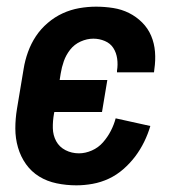

<svg xmlns="http://www.w3.org/2000/svg" viewBox="-20 -548 540 576"><path d="M209 8Q179 8 150 2Q121 -4 97.5 -18.5Q74 -33 58 -55.5Q42 -78 34 -105.5Q26 -133 26 -162.5Q26 -192 31 -222L51 -342Q55 -367 64 -392Q73 -417 87.5 -439Q102 -461 123 -479Q144 -497 168 -508Q192 -519 217.5 -523.5Q243 -528 268 -528Q294 -528 319.5 -524Q345 -520 367 -509Q389 -498 406.5 -480.5Q424 -463 433.5 -440.5Q443 -418 445 -392.5Q447 -367 443 -340L442 -331H331V-336Q334 -354 331.5 -372Q329 -390 320 -404Q311 -418 294.5 -425Q278 -432 260 -432Q241 -432 222 -423.5Q203 -415 190.5 -399Q178 -383 171.5 -364.5Q165 -346 162 -327L159 -308H302L286 -212H143L142 -207Q138 -185 138.5 -163.5Q139 -142 148.5 -124.5Q158 -107 176.5 -97.5Q195 -88 217 -88Q236 -88 255.5 -96.5Q275 -105 289 -121Q303 -137 312.5 -155.5Q322 -174 327 -193L431 -170Q424 -146 412.5 -122.5Q401 -99 385.5 -78.5Q370 -58 350 -40.5Q330 -23 306.5 -12Q283 -1 258 3.5Q233 8 209 8Z"/></svg>

Font: Iosevka Custom
Style: Bold Italic
Weight: 700
Italic angle: -9°
Designer: Belleve Invis
Foundry: Belleve Invis
Version: Version 30.3.1; ttfautohint (v1.8.3)